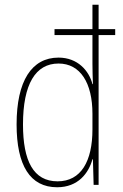

<svg xmlns="http://www.w3.org/2000/svg" viewBox="-20 -831 518 810"><path d="M221 -41C310 -41 354 -101 370 -159H372L375 -51H396V-683H466V-708H396V-811H370V-708H210V-683H370V-562C370 -534 371 -507 372 -476H370C356 -532 308 -588 227 -588C114 -588 50 -490 50 -306C50 -133 107 -41 221 -41ZM223 -66C121 -66 77 -152 77 -306C77 -476 130 -563 227 -563C319 -563 370 -481 370 -351V-285C370 -151 322 -66 223 -66Z"/></svg>

Font: Noto Sans Tamil UI Condensed Thin
Style: Regular
Weight: 100
Width: 3
Designer: Jelle Bosma - Monotype Design Team
Foundry: Monotype Imaging Inc.
Version: Version 2.004